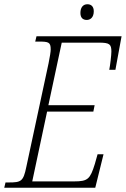

<svg xmlns="http://www.w3.org/2000/svg" viewBox="-39 -885 593 905"><path d="M370 -791C386 -791 403 -802 403 -832C403 -855 390 -865 373 -865C352 -865 340 -849 340 -824C340 -801 352 -791 370 -791ZM-19 0H410L449 -158H421L408 -112C386 -41 375 -30 311 -30H113L183 -359H401L407 -389H189L252 -684H428C478 -684 486 -676 486 -642C486 -625 480 -575 476 -556H505L534 -714H133L127 -689H144C190 -689 200 -686 200 -652C200 -641 196 -617 190 -587L85 -98C71 -30 61 -25 2 -25H-13Z"/></svg>

Font: Noto Serif Condensed ExtraLight
Style: Italic
Weight: 200
Width: 3
Italic angle: -12°
Designer: Monotype Design Team
Foundry: Monotype Imaging Inc.
Version: Version 2.013